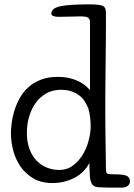

<svg xmlns="http://www.w3.org/2000/svg" viewBox="-20 -829 615 879"><path d="M465 -57Q465 -37 471.5 -34Q478 -31 502 -31Q545 -31 560 -24Q575 -17 575 2Q575 14 564.5 22Q554 30 536 30Q509 30 490.5 30Q472 30 459.5 29.5Q447 29 440 28.5Q433 28 428 28Q407 26 399.5 11Q392 -4 391 -29L389 -83Q366 -38 320 -14.5Q274 9 220 9Q168 9 131.5 -13Q95 -35 72.5 -68.5Q50 -102 40 -142Q30 -182 30 -218Q30 -236 33 -262.5Q36 -289 44.5 -318Q53 -347 68 -375.5Q83 -404 106.5 -426.5Q130 -449 164 -463Q198 -477 244 -477Q274 -477 297.5 -471.5Q321 -466 339.5 -457Q358 -448 371 -437Q384 -426 392 -416V-726Q392 -745 380.5 -749.5Q369 -754 352 -754Q327 -754 305 -753Q283 -752 245 -752Q235 -752 225 -755.5Q215 -759 215 -766Q215 -792 257 -800.5Q299 -809 388 -809Q426 -809 445.5 -804Q465 -799 465 -771Q465 -753 465 -715.5Q465 -678 464.5 -631.5Q464 -585 463.5 -535Q463 -485 462.5 -442Q462 -399 462 -367Q462 -335 462 -325Q462 -309 462.5 -238.5Q463 -168 465 -57ZM250 -51Q289 -51 316.5 -73Q344 -95 361.5 -125.5Q379 -156 387 -190Q395 -224 395 -248Q395 -268 393 -288.5Q391 -309 384 -334Q378 -348 369 -363Q360 -378 345.5 -390Q331 -402 309.5 -410Q288 -418 258 -418Q221 -418 192 -401.5Q163 -385 143.5 -358Q124 -331 113.5 -295.5Q103 -260 103 -222Q103 -178 115.5 -145.5Q128 -113 149 -92Q170 -71 196.5 -61Q223 -51 250 -51Z"/></svg>

Font: Life Savers
Style: Bold
Weight: 700
Designer: Pablo Impallari, Rodrigo Fuenzalida, Brenda Gallo
Foundry: Pablo Impallari, Rodrigo Fuenzalida, Brenda Gallo
Version: Version 3.001; ttfautohint (v0.95) -l 8 -r 50 -G 200 -x 14 -